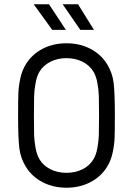

<svg xmlns="http://www.w3.org/2000/svg" viewBox="-20 -875 624 901"><path d="M273.9 -855H346.2L420.9 -734.9H356.9ZM138.2 -855H210L289.1 -734.9H225.1ZM165 -127.9Q183.1 -97.7 216.6 -80.8Q250 -64 292 -64Q334 -64 367.4 -80.8Q400.9 -97.7 418.9 -127.9Q431.2 -148.4 437 -180.4Q442.9 -212.4 443.8 -241Q444.8 -269.5 444.8 -333Q444.8 -396.5 443.8 -425Q442.9 -453.6 437 -485.6Q431.2 -517.6 418.9 -538.1Q400.9 -568.4 367.4 -585.2Q334 -602.1 292 -602.1Q250 -602.1 216.6 -585.2Q183.1 -568.4 165 -538.1Q152.8 -517.6 147 -485.6Q141.1 -453.6 140.1 -425Q139.2 -396.5 139.2 -333Q139.2 -269.5 140.1 -241Q141.1 -212.4 147 -180.4Q152.8 -148.4 165 -127.9ZM64.9 -333Q64.9 -405.8 66.2 -438Q67.4 -470.2 75.4 -507.6Q83.5 -544.9 101.1 -573.2Q129.4 -619.6 179.4 -645.8Q229.5 -671.9 292 -671.9Q354.5 -671.9 404.5 -645.8Q454.6 -619.6 482.9 -573.2Q507.8 -532.7 513.4 -485.1Q519 -437.5 519 -333Q519 -260.3 517.8 -228Q516.6 -195.8 508.5 -158.4Q500.5 -121.1 482.9 -92.8Q454.6 -46.4 404.5 -20.3Q354.5 5.9 292 5.9Q229.5 5.9 179.4 -20.3Q129.4 -46.4 101.1 -92.8Q76.2 -133.3 70.6 -180.9Q64.9 -228.5 64.9 -333Z"/></svg>

Font: Gidolinya
Style: Regular
Weight: 400
Version: Version 1.0.3